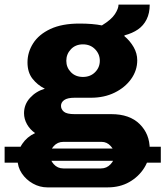

<svg xmlns="http://www.w3.org/2000/svg" viewBox="-65 -623 716 831"><path d="M140 188Q107 188 77.5 171.5Q48 155 29.5 127.5Q11 100 11 67Q11 30 31.5 -0.5Q52 -31 87 -47Q65 -62 52 -85Q39 -108 39 -133Q39 -171 65 -199.5Q91 -228 129 -239Q97 -255 75.5 -282.5Q54 -310 54 -353Q54 -397 78.5 -435.5Q103 -474 153 -497.5Q203 -521 279 -521Q308 -521 332 -519Q356 -517 376 -513Q417 -538 432.5 -562Q448 -586 448 -603H583Q583 -566 569.5 -539Q556 -512 532 -495.5Q508 -479 474 -470L473 -467Q498 -446 513.5 -419Q529 -392 529 -362Q529 -318 502.5 -281Q476 -244 431 -222Q386 -200 329 -200H258Q227 -200 213 -190Q199 -180 199 -165Q199 -150 211.5 -139.5Q224 -129 258 -129H417Q496 -129 539.5 -86Q583 -43 583 22Q583 66 559 104Q535 142 494.5 165Q454 188 401 188ZM209 106H372Q397 106 414 87.5Q431 69 431 48Q431 28 414.5 9.5Q398 -9 375 -9H209Q184 -9 167.5 9.5Q151 28 151 48Q151 69 167.5 87.5Q184 106 209 106ZM294 -290Q326 -290 346.5 -310.5Q367 -331 367 -360Q367 -389 346.5 -410Q326 -431 294 -431Q262 -431 242 -410Q222 -389 222 -360Q222 -331 242 -310.5Q262 -290 294 -290ZM-45 81V12H74L112 20H484L518 12H631V81H514L482 73H107L69 81Z"/></svg>

Font: Chivo Medium ExtraBold
Style: Regular
Weight: 800
Version: Version 2.002